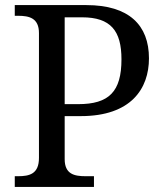

<svg xmlns="http://www.w3.org/2000/svg" viewBox="-20 -734 644 754"><path d="M38 0H349V-42H316C272 -42 234 -50 234 -109V-278H297C495 -278 565 -386 565 -505C565 -635 487 -714 319 -714H38V-672H51C95 -672 133 -663 133 -604V-114C133 -51 96 -42 51 -42H38ZM234 -325V-666H302C415 -666 457 -613 457 -501C457 -374 408 -325 287 -325Z"/></svg>

Font: Noto Serif Thai
Style: Regular
Weight: 400
Designer: Monotype Design Team
Foundry: Monotype Imaging Inc.
Version: Version 1.901